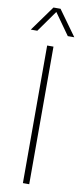

<svg xmlns="http://www.w3.org/2000/svg" viewBox="-121 -980 441 1017"><g transform="rotate(10 99.0 -472.0)"><path d="M82 0V-740H116V0ZM-18 -808 80 -944H118L216 -808H181L99 -923.5L17 -808Z"/></g></svg>

Font: Encode Sans Cnd Th
Style: Regular
Weight: 100
Width: 3
Designer: Multiple Designers
Foundry: Impallari Type
Version: Version 3.002; ttfautohint (v1.8.3) -l 8 -r 50 -G 200 -x 14 